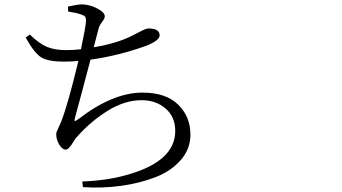

<svg xmlns="http://www.w3.org/2000/svg" viewBox="-20 -802 1540 865"><path d="M287.1 -750 286.1 -772.5Q331.1 -782.2 348.6 -782.2Q382.8 -782.2 417.5 -764.2Q452.1 -746.1 452.1 -728.5Q452.1 -718.8 439.9 -703.1Q427.7 -687.5 423.8 -671.9Q419.9 -658.2 402.3 -588.9Q509.8 -607.4 576.2 -641.6Q585.9 -646.5 600.6 -654.3Q615.2 -662.1 621.6 -665Q627.9 -668 635.7 -670.9Q643.6 -673.8 649.4 -673.8Q699.2 -673.8 699.2 -642.6Q699.2 -619.1 635.7 -594.7Q513.7 -550.8 387.7 -533.2Q376 -487.3 349.1 -387.2Q322.3 -287.1 319.3 -277.3Q314.5 -258.8 316.4 -256.8Q318.4 -254.9 335 -266.6Q488.3 -384.8 622.1 -384.8Q727.5 -384.8 782.7 -330.6Q837.9 -276.4 837.9 -195.3Q837.9 -130.9 794.4 -81.1Q751 -31.2 680.7 -3.9Q610.4 23.4 525.9 35.2Q441.4 46.9 353.5 41L350.6 15.6Q460 11.7 546.9 -12.7Q769.5 -73.2 769.5 -211.9Q769.5 -275.4 726.1 -313Q682.6 -350.6 618.2 -350.6Q541 -350.6 463.9 -302.2Q386.7 -253.9 324.2 -182.6Q319.3 -177.7 310.1 -162.1Q300.8 -146.5 292 -137.2Q283.2 -127.9 275.4 -127.9Q260.7 -127.9 247.1 -150.4Q233.4 -172.9 233.4 -196.3Q233.4 -203.1 235.4 -208.5Q237.3 -213.9 243.2 -226.1Q249 -238.3 254.9 -252Q287.1 -334 333 -527.3Q298.8 -524.4 266.6 -524.4Q199.2 -524.4 167.5 -542.5Q135.7 -560.5 95.7 -632.8L114.3 -646.5Q156.2 -605.5 191.4 -590.8Q226.6 -576.2 277.3 -576.2Q312.5 -576.2 344.7 -580.1Q366.2 -680.7 367.2 -706.1Q368.2 -719.7 363.8 -726.1Q359.4 -732.4 346.7 -736.3Q326.2 -744.1 287.1 -750Z"/></svg>

Font: Bpmf Zihi Serif Regular
Style: Regular
Weight: 400
Foundry: But Ko
Version: Version 1.320